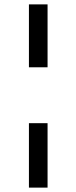

<svg xmlns="http://www.w3.org/2000/svg" viewBox="-20 -686 349 876"><path d="M112 170V-124H197V170ZM112 -379V-666H197V-379Z"/></svg>

Font: Buenard
Style: Bold
Weight: 700
Foundry: FontFuror
Version: Version 1.002 2011